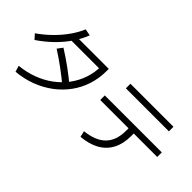

<svg xmlns="http://www.w3.org/2000/svg" viewBox="-41 -1428 2082 2082"><g transform="rotate(45 1000.0 -387.0)"><path d="M176 -26Q287 -37 384 -73.5Q481 -110 559.5 -168Q638 -226 694.5 -302Q751 -378 781.5 -468.5Q812 -559 812 -660L845 -623H361V-693H890V-660Q890 -548 857.5 -447Q825 -346 763.5 -261.5Q702 -177 616.5 -112.5Q531 -48 425 -7.5Q319 33 197 44ZM50 -399Q131 -455 201.5 -524Q272 -593 325.5 -668.5Q379 -744 410 -819L487 -804Q454 -718 398.5 -636.5Q343 -555 267.5 -481.5Q192 -408 99 -345ZM676 -197Q591 -268 506.5 -330.5Q422 -393 335 -448L380 -508Q474 -449 559.5 -386.5Q645 -324 724 -257Z M1178 -25Q1339 -42 1418 -122.5Q1497 -203 1497 -349V-389H1063V-459H1937V-389H1577V-349Q1577 -232 1533 -147.5Q1489 -63 1404 -14.5Q1319 34 1194 45ZM1170 -675V-745H1830V-675Z"/></g></svg>

Font: M PLUS 2 Thin
Style: Regular
Weight: 400
Version: Version 1.001